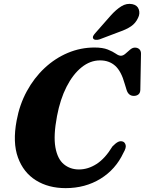

<svg xmlns="http://www.w3.org/2000/svg" viewBox="-20 -959 748 992"><path d="M615 -227.5Q625.5 -223.5 629.2 -209.5Q633 -195.5 617.5 -169Q577.5 -83.5 498.8 -35.2Q420 13 319 13Q230.5 13 165.8 -27.2Q101 -67.5 72.8 -145.2Q44.5 -223 66 -336.5Q81 -418.5 118.5 -487.5Q156 -556.5 210.2 -607.2Q264.5 -658 330.5 -685.8Q396.5 -713.5 468 -713.5Q511 -713.5 537 -703Q563 -692.5 578.2 -681.8Q593.5 -671 604.5 -671Q616 -671 628 -681.5Q640 -692 652.2 -702.5Q664.5 -713 677 -713Q691 -713 699.8 -704.8Q708.5 -696.5 708.5 -682L705 -494.5Q704.5 -478.5 695 -471Q685.5 -463.5 671.5 -463.5Q644.5 -463.5 634.5 -493L624.5 -525.5Q606.5 -591 575.2 -619Q544 -647 497 -647Q446 -647 401.5 -611.2Q357 -575.5 324 -511Q291 -446.5 274.5 -359Q255.5 -258.5 266.2 -198Q277 -137.5 309.8 -110.5Q342.5 -83.5 388 -83.5Q435 -83.5 479 -111.8Q523 -140 561 -202.5Q577.5 -219.5 590 -225.8Q602.5 -232 615 -227.5ZM551 -877.5Q579.5 -909.5 607 -926.5Q634.5 -943.5 664 -937.5Q690 -932 697.2 -910.2Q704.5 -888.5 693 -866Q680.5 -839 657 -823Q633.5 -807 597 -794.5L494 -755.5Q484.5 -752.5 474.8 -753.2Q465 -754 461.5 -760Q458 -767 462.5 -774.8Q467 -782.5 474.5 -790.5Z"/></svg>

Font: Fraunces 9pt S000
Style: Bold Italic
Weight: 700
Italic angle: -16°
Version: Version 1.000; ttfautohint (v1.8.3)